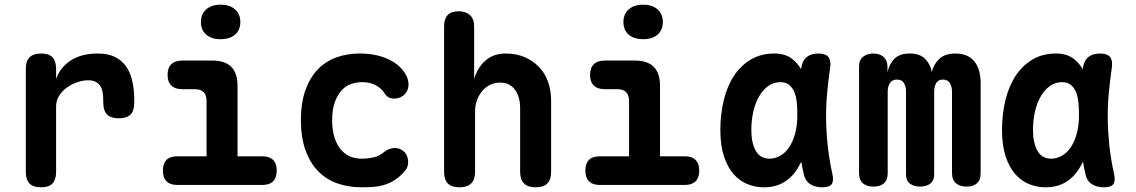

<svg xmlns="http://www.w3.org/2000/svg" viewBox="-20 -788 4840 818"><path d="M155 10Q121 10 105.5 -6.5Q90 -23 90 -56V-495Q90 -528 106 -544Q122 -560 155 -560Q188 -560 203.5 -544Q219 -528 219 -495V-452Q238 -503 283 -531.5Q328 -560 397 -560Q440 -560 469.5 -545.5Q499 -531 517.5 -504.5Q536 -478 544 -441Q552 -404 552 -361V-350Q552 -316 536 -300Q520 -284 486 -284Q453 -284 436.5 -300Q420 -316 420 -350V-355Q420 -373 418 -389.5Q416 -406 409.5 -418Q403 -430 390 -438Q377 -446 356 -446Q334 -446 310 -438Q286 -430 265.5 -415.5Q245 -401 232 -380Q219 -359 219 -335V-56Q219 -23 204 -6.5Q189 10 155 10Z M1099 -122Q1128 -122 1143.5 -106.5Q1159 -91 1159 -61Q1159 -31 1143.5 -15.5Q1128 0 1098 0H735Q705 0 689.5 -15.5Q674 -31 674 -61Q674 -91 689 -106.5Q704 -122 734 -122H860V-357Q860 -383 847.5 -395.5Q835 -408 810 -408H757Q726 -408 710 -423.5Q694 -439 694 -469Q694 -499 710 -514.5Q726 -530 757 -530H884Q939 -530 965.5 -503Q992 -476 992 -422V-122ZM920 -621Q881 -621 858.5 -640.5Q836 -660 836 -694Q836 -728 858.5 -748Q881 -768 920 -768Q959 -768 981.5 -748Q1004 -728 1004 -694Q1004 -660 981.5 -640.5Q959 -621 920 -621Z M1262 -277Q1262 -352 1282 -406Q1302 -460 1335.5 -494Q1369 -528 1414.5 -544Q1460 -560 1512 -560Q1555 -560 1589 -551.5Q1623 -543 1648.5 -528.5Q1674 -514 1690 -496Q1706 -478 1714 -460Q1725 -432 1717.5 -408.5Q1710 -385 1687 -374Q1670 -366 1650.5 -368.5Q1631 -371 1620 -388Q1606 -411 1581.5 -424.5Q1557 -438 1523 -438Q1498 -438 1474.5 -429.5Q1451 -421 1433.5 -401Q1416 -381 1405.5 -350Q1395 -319 1395 -275Q1395 -234 1405 -202.5Q1415 -171 1432 -151Q1449 -131 1471.5 -121.5Q1494 -112 1520 -112Q1547 -112 1571.5 -117.5Q1596 -123 1616 -140Q1633 -154 1655.5 -157Q1678 -160 1698 -145Q1707 -138 1712 -128Q1717 -118 1718.5 -106Q1720 -94 1717 -82Q1714 -70 1705 -60Q1686 -37 1665 -23Q1644 -9 1621 -1.5Q1598 6 1573 8Q1548 10 1521 10Q1464 10 1416.5 -7Q1369 -24 1335 -59Q1301 -94 1281.5 -148Q1262 -202 1262 -277Z M2004 -315V-56Q2004 -23 1987.5 -6.5Q1971 10 1938 10Q1904 10 1888 -6.5Q1872 -23 1872 -56V-675Q1872 -708 1887.5 -724Q1903 -740 1934 -740Q1964 -740 1982 -724Q2000 -708 2000 -675V-452Q2016 -503 2050 -531.5Q2084 -560 2134 -560Q2180 -560 2215.5 -544.5Q2251 -529 2276.5 -502.5Q2302 -476 2315 -439Q2328 -402 2328 -359V-56Q2328 -23 2312 -6.5Q2296 10 2262 10Q2229 10 2212.5 -6.5Q2196 -23 2196 -56V-331Q2196 -350 2191 -369Q2186 -388 2176 -403Q2166 -418 2150 -427Q2134 -436 2111 -436Q2087 -436 2067 -426Q2047 -416 2033 -398.5Q2019 -381 2011.5 -359.5Q2004 -338 2004 -315Z M2899 -122Q2928 -122 2943.5 -106.5Q2959 -91 2959 -61Q2959 -31 2943.5 -15.5Q2928 0 2898 0H2535Q2505 0 2489.5 -15.5Q2474 -31 2474 -61Q2474 -91 2489 -106.5Q2504 -122 2534 -122H2660V-357Q2660 -383 2647.5 -395.5Q2635 -408 2610 -408H2557Q2526 -408 2510 -423.5Q2494 -439 2494 -469Q2494 -499 2510 -514.5Q2526 -530 2557 -530H2684Q2739 -530 2765.5 -503Q2792 -476 2792 -422V-122ZM2720 -621Q2681 -621 2658.5 -640.5Q2636 -660 2636 -694Q2636 -728 2658.5 -748Q2681 -768 2720 -768Q2759 -768 2781.5 -748Q2804 -728 2804 -694Q2804 -660 2781.5 -640.5Q2759 -621 2720 -621Z M3234 10Q3198 10 3164.5 -3.5Q3131 -17 3105.5 -46Q3080 -75 3064.5 -121.5Q3049 -168 3049 -234Q3049 -301 3063.5 -361Q3078 -421 3107 -465Q3136 -509 3179 -534.5Q3222 -560 3279 -560Q3326 -560 3355 -537Q3378 -519 3393 -493Q3394 -497 3394 -501Q3399 -531 3417.5 -545.5Q3436 -560 3466 -560Q3497 -560 3509 -545.5Q3521 -531 3517 -501Q3509 -446 3504 -392Q3499 -338 3499.5 -283.5Q3500 -229 3506 -171Q3512 -113 3526 -48Q3533 -18 3523.5 -4Q3514 10 3483 10Q3452 10 3431 -4Q3410 -18 3404 -48Q3398 -74 3394 -99Q3389 -89 3383 -79Q3360 -37 3323 -13.5Q3286 10 3234 10ZM3259 -112Q3281 -112 3302.5 -123.5Q3324 -135 3340.5 -158.5Q3357 -182 3367 -217Q3377 -252 3377 -299Q3377 -326 3374.5 -351.5Q3372 -377 3364 -396Q3356 -415 3342 -426.5Q3328 -438 3305 -438Q3276 -438 3253.5 -422Q3231 -406 3214.5 -378Q3198 -350 3189.5 -313Q3181 -276 3181 -234Q3181 -179 3200 -145.5Q3219 -112 3259 -112Z M3702 7Q3673 7 3656.5 -7Q3640 -21 3640 -50V-505Q3640 -533 3657.5 -546.5Q3675 -560 3700 -560Q3728 -560 3744.5 -545.5Q3761 -531 3761 -505V-481Q3770 -518 3792 -539Q3814 -560 3856 -560Q3900 -560 3922.5 -536Q3945 -512 3950 -481Q3957 -513 3981 -536.5Q4005 -560 4051 -560Q4078 -560 4098.5 -551Q4119 -542 4132 -525.5Q4145 -509 4151.5 -485.5Q4158 -462 4158 -433V-50Q4158 -21 4142 -7Q4126 7 4098 7Q4070 7 4053 -7Q4036 -21 4036 -51V-398Q4036 -418 4027 -433.5Q4018 -449 3997 -449Q3977 -449 3968.5 -434Q3960 -419 3960 -398V-45Q3960 -18 3943 -5.5Q3926 7 3900 7Q3874 7 3857 -5.5Q3840 -18 3840 -45V-398Q3840 -418 3831.5 -433.5Q3823 -449 3801 -449Q3781 -449 3771.5 -434Q3762 -419 3762 -398V-51Q3762 -21 3746 -7Q3730 7 3702 7Z M4434 10Q4398 10 4364.5 -3.5Q4331 -17 4305.5 -46Q4280 -75 4264.5 -121.5Q4249 -168 4249 -234Q4249 -301 4263.5 -361Q4278 -421 4307 -465Q4336 -509 4379 -534.5Q4422 -560 4479 -560Q4526 -560 4555 -537Q4578 -519 4593 -493Q4594 -497 4594 -501Q4599 -531 4617.5 -545.5Q4636 -560 4666 -560Q4697 -560 4709 -545.5Q4721 -531 4717 -501Q4709 -446 4704 -392Q4699 -338 4699.5 -283.5Q4700 -229 4706 -171Q4712 -113 4726 -48Q4733 -18 4723.5 -4Q4714 10 4683 10Q4652 10 4631 -4Q4610 -18 4604 -48Q4598 -74 4594 -99Q4589 -89 4583 -79Q4560 -37 4523 -13.5Q4486 10 4434 10ZM4459 -112Q4481 -112 4502.5 -123.5Q4524 -135 4540.5 -158.5Q4557 -182 4567 -217Q4577 -252 4577 -299Q4577 -326 4574.5 -351.5Q4572 -377 4564 -396Q4556 -415 4542 -426.5Q4528 -438 4505 -438Q4476 -438 4453.5 -422Q4431 -406 4414.5 -378Q4398 -350 4389.5 -313Q4381 -276 4381 -234Q4381 -179 4400 -145.5Q4419 -112 4459 -112Z"/></svg>

Font: Maple Mono NL
Style: Bold
Weight: 700
Monospace: yes
Designer: subframe7536
Version: Version 7.000